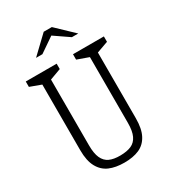

<svg xmlns="http://www.w3.org/2000/svg" viewBox="-224 -1060 1068 1190"><g transform="rotate(-30 310.0 -465.5)"><path d="M110 -192V-685L121.5 -658L30.5 -691.5V-730H251.5V-691.5L160.5 -658L172 -690V-191.5Q172 -133.5 187.2 -100Q202.5 -66.5 232.5 -52.8Q262.5 -39 310 -39.5Q358 -40 388.5 -53.5Q419 -67 434.8 -100.2Q450.5 -133.5 450.5 -191.5V-690L462 -658L368.5 -691.5V-730H589.5V-691.5L496 -658L507.5 -685V-192Q507.5 -116.5 483.5 -71.5Q459.5 -26.5 416 -7.5Q372.5 11.5 310 11.5Q247.5 11.5 203.5 -7.5Q159.5 -26.5 134.8 -71.5Q110 -116.5 110 -192ZM281 -941.5H339L461 -825H415.5L296 -907H324L204.5 -825H159Z"/></g></svg>

Font: Monaspace Xenon Var ExtraLight
Style: Regular
Weight: 200
Designer: Riley Cran and the Lettermatic Team
Version: Version 1.200 (Monaspace Xenon Var)